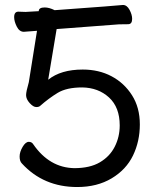

<svg xmlns="http://www.w3.org/2000/svg" viewBox="-20 -728 640 773"><path d="M291 25Q155 25 68 -70Q59 -79 59 -98Q59 -116 71 -136.5Q83 -157 96 -157Q108 -157 114 -147Q179 -53 279 -51Q342 -51 382 -74.5Q422 -98 442 -137.5Q462 -177 462 -223Q462 -296 419 -335.5Q376 -375 311 -376Q248 -376 212 -354Q176 -332 142 -302Q137 -297 126 -297Q114 -297 99.5 -313Q85 -329 85 -345Q85 -359 96 -397L129 -604L76 -600Q58 -600 47.5 -621Q37 -642 37 -659Q37 -681 54 -681L83 -680L136 -683Q136 -698 160 -698Q178 -698 200 -687Q462 -706 475 -708Q491 -708 501.5 -688.5Q512 -669 512 -652Q512 -631 496.5 -630.5Q481 -630 459 -630L208 -611L174 -407Q225 -448 313 -448Q378 -448 429 -421Q480 -394 511.5 -344.5Q543 -295 543 -227Q543 -159 515.5 -102Q488 -45 429.5 -10Q371 25 291 25Z"/></svg>

Font: LXGW WenKai Lite Medium
Style: Regular
Weight: 500
Designer: LXGW / Fontworks Inc.
Foundry: LXGW / Fontworks Inc.
Version: Version 1.511; March 25, 2025